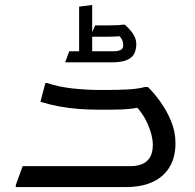

<svg xmlns="http://www.w3.org/2000/svg" viewBox="-20 -759 792 779"><path d="M44 -8 72 -85H511Q536 -85 556 -93Q576 -101 588 -120Q600 -139 600 -171Q600 -209 579 -256.5Q558 -304 518 -342L567 -327Q537 -321 516.5 -318.5Q496 -316 474 -315Q452 -314 416 -314H380Q340 -314 300 -317Q260 -320 221.5 -327Q183 -334 144 -346L164 -422H172Q219 -406 276 -400Q333 -394 384 -394H416Q455 -394 496.5 -396Q538 -398 568 -406H580Q605 -382 630.5 -346.5Q656 -311 674 -268Q692 -225 692 -177Q692 -138 680 -106Q668 -74 643 -50Q618 -26 580 -13Q542 0 490 0H44ZM354 -536 345 -551H441Q458 -551 469 -556Q480 -561 480 -576Q480 -587 476 -596Q472 -605 465 -612Q455 -611 442 -610.5Q429 -610 415 -610H346L366 -656H415Q432 -656 449.5 -656.5Q467 -657 478 -659H486Q502 -646 517.5 -625Q533 -604 533 -580Q533 -560 525.5 -543Q518 -526 496 -516Q474 -506 432 -506H245V-508L261 -551H311L301 -536V-732L354 -739Z"/></svg>

Font: Kufam
Style: Italic
Weight: 400
Italic angle: -11°
Designer: Artur Schmal
Foundry: Original Type
Version: Version 1.301; ttfautohint (v1.8.3)